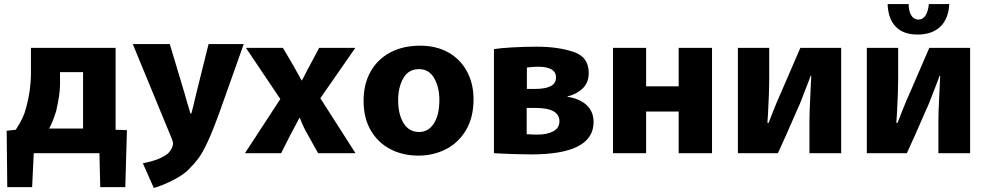

<svg xmlns="http://www.w3.org/2000/svg" viewBox="-20 -730 4883 950"><path d="M608 -86 600 196H476L472 28H147L139 196H16L13 -83L58 -88Q97 -146 109 -196Q133 -282 133 -367V-493H552V-88ZM258 -181Q241 -125 223 -94H391V-373H277V-312Q277 -263 258 -181Z M904 -230 922 -169H927Q933 -189 950 -263L1012 -512H1186L1067 -177Q1031 -78 1006 -25Q981 28 961.5 54Q942 80 911 111Q886 136 835 162Q784 188 741 200L687 78Q707 74 734 66.5Q761 59 778 50Q797 41 808.5 31.5Q820 22 829 5Q836 -9 836 -19Q836 -30 829 -46L637 -512H820L895 -262Z M1473 -331Q1483 -347 1495 -373L1515 -410L1559 -493H1738L1565 -244L1739 28H1554L1502 -65Q1479 -105 1464 -146H1461L1441 -108L1418 -65L1371 28H1192L1367 -240L1197 -493H1380L1430 -408Z M1779 -231Q1779 -314 1813.5 -375.5Q1848 -437 1911 -470.5Q1974 -504 2059 -504Q2138 -504 2197.5 -471Q2257 -438 2290 -377.5Q2323 -317 2323 -239Q2323 -148 2285 -85Q2247 -22 2185 9Q2123 40 2051 40H2050Q1973 40 1911.5 8Q1850 -24 1814.5 -85Q1779 -146 1779 -231ZM2154 -235Q2154 -298 2128.5 -343Q2103 -388 2053 -388Q2001 -388 1975.5 -343Q1950 -298 1950 -234Q1950 -164 1977 -120.5Q2004 -77 2053 -77H2054Q2100 -77 2127 -119.5Q2154 -162 2154 -235Z M2637 -499Q2739 -499 2816 -474Q2893 -449 2893 -369Q2893 -321 2862.5 -292Q2832 -263 2788 -253V-251Q2848 -242 2882.5 -210Q2917 -178 2917 -126Q2917 34 2608 34Q2572 34 2527 32.5Q2482 31 2462 30L2424 28V-487Q2454 -492 2514 -495.5Q2574 -499 2637 -499ZM2731 -347Q2731 -400 2641 -400Q2625 -400 2587 -396V-290H2627Q2678 -290 2704.5 -303.5Q2731 -317 2731 -347ZM2640 -64Q2686 -64 2717 -80Q2748 -96 2748 -130Q2748 -196 2630 -196H2586V-66Q2618 -64 2640 -64Z M3338 -303V-493H3503V28H3338V-178H3177V28H3013V-493H3177V-303Z M3780 -167 3777 -122H3783L3804 -176Q3828 -237 3844 -271L3940 -493H4142V28H3985V-129Q3985 -168 3989 -248Q3990 -260 3994 -355H3991Q3984 -336 3983 -333L3938 -217Q3932 -202 3918 -172Q3864 -47 3829 28H3631V-493H3786V-337Q3786 -275 3780 -167Z M4523 -633Q4568 -633 4576 -710H4677Q4673 -636 4632 -597.5Q4591 -559 4520 -559Q4449 -559 4411.5 -598.5Q4374 -638 4372 -710H4476Q4476 -675 4488.5 -654.5Q4501 -634 4523 -633ZM4418 -167 4415 -122H4421L4442 -176Q4466 -237 4482 -271L4578 -493H4780V28H4623V-129Q4623 -168 4627 -248Q4628 -260 4632 -355H4629Q4622 -336 4621 -333L4576 -217Q4570 -202 4556 -172Q4502 -47 4467 28H4269V-493H4424V-337Q4424 -275 4418 -167Z"/></svg>

Font: Gmarket Sans TTF Bold
Style: Regular
Weight: 700
Designer: Creative Director : Sungho Lee; Art Director : Kiwoong Choi; Project Manager : Sori Yang, Jongwook Yoon; Font Designer :
Foundry: Sandoll Inc.
Version: Version 1.000;hotconv 1.0.109;makeotfexe 2.5.65596